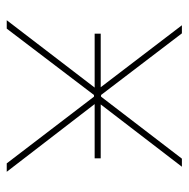

<svg xmlns="http://www.w3.org/2000/svg" viewBox="-15 -545 560 570"><g transform="rotate(90 265.0 -260.0)"><path d="M80 -261H240L40 0H65L262 -259H267L465 0H490L289 -261H450V-279H290L475 -520H451L267 -280H262L79 -520H55L239 -279H80Z"/></g></svg>

Font: Fixel Display Thin
Style: Regular
Weight: 100
Designer: AlfaBravo + MacPaw
Foundry: Kyrylo Tkachov, Marchela Mozhyna, Serhii Makarenko, Maria Weinstein, Zakhar Kryvoshyya
Version: Version 1.211